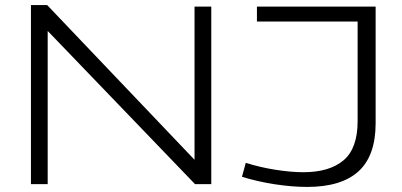

<svg xmlns="http://www.w3.org/2000/svg" viewBox="-20 -726 1583 757"><path d="M102 0V-706H166L747 -96V-700H813V0H749L168 -604V0ZM934 -29 949 -84Q1006 -66 1067 -56.5Q1128 -47 1176 -47Q1279 -47 1334.5 -94Q1390 -141 1390 -248V-641H993V-700H1461V-240Q1461 -112 1393.5 -50.5Q1326 11 1191 11Q1132 11 1063.5 0.5Q995 -10 934 -29Z"/></svg>

Font: Georama Extended Light
Style: Regular
Weight: 300
Width: 7
Designer: Jean-Baptiste Levee
Foundry: Production Type
Version: Version 1.000